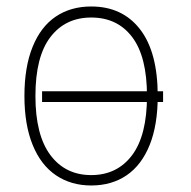

<svg xmlns="http://www.w3.org/2000/svg" viewBox="-20 -567 591 595"><path d="M55.7 -269.5Q55.7 -359.4 81.1 -421.9Q106.4 -484.4 152.8 -515.6Q199.2 -546.9 262.7 -546.9Q359.4 -546.9 414.1 -476.1Q468.8 -405.3 468.8 -269.5Q468.8 -179.7 443.8 -117.7Q418.9 -55.7 372.6 -23.9Q326.2 7.8 262.7 7.8Q200.2 7.8 153.3 -23.9Q106.4 -55.7 81.1 -118.2Q55.7 -180.7 55.7 -269.5ZM435.5 -269.5Q435.5 -391.6 389.6 -452.1Q343.8 -512.7 262.7 -512.7Q182.6 -512.7 136.2 -452.1Q89.8 -391.6 89.8 -269.5Q89.8 -148.4 136.2 -86.4Q182.6 -24.4 262.7 -24.4Q342.8 -24.4 389.2 -85.9Q435.5 -147.5 435.5 -269.5ZM110.4 -284.2H485.4V-251H110.4Z"/></svg>

Font: Min Sans VF VF
Style: Regular
Weight: 400
Designer: Jinseong-Kim, NotoSansCJK, Nunito
Foundry: Jinseong-Kim
Version: Version 1.420;Glyphs 3.1.2 (3151)